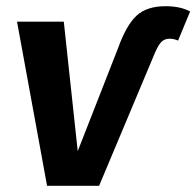

<svg xmlns="http://www.w3.org/2000/svg" viewBox="-20 -600 634 620"><path d="M35 -530H186L231 -112L361 -444Q388 -519 421 -549.5Q454 -580 515 -580Q562 -580 594 -563L555 -469Q541 -475 528 -475Q512 -475 502 -465.5Q492 -456 481 -431L300 0H132Z"/></svg>

Font: Fira Sans SemiBold
Style: Italic
Weight: 600
Italic angle: -8°
Designer: bBox Type GmbH & Carrois Corporate GbR & Edenspiekermann AG
Foundry: bBox Type GmbH & Carrois Corporate GbR & Edenspiekermann AG
Version: Version 4.301